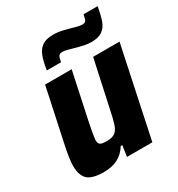

<svg xmlns="http://www.w3.org/2000/svg" viewBox="-173 -826 874 945"><g transform="rotate(-30 264.5 -353.5)"><path d="M25 -94Q25 -129 40 -201L106 -510H257L199 -238Q186 -175 184 -150Q184 -129 194 -123Q204 -117 231 -117Q261 -117 277 -128.5Q293 -140 302 -166.5Q311 -193 323 -252L379 -510H529L421 0H277L286 -62H277Q235 8 143 8Q77 8 51 -16Q25 -40 25 -94ZM262 -703Q291 -703 320 -695.5Q349 -688 357 -686Q395 -674 413 -674Q428 -674 433 -682Q438 -690 443 -715H523Q514 -665 503.5 -636.5Q493 -608 471 -592.5Q449 -577 410 -577Q389 -577 370.5 -581Q352 -585 336.5 -589Q321 -593 315 -595Q310 -596 291 -601.5Q272 -607 259 -607Q244 -607 238.5 -598.5Q233 -590 229 -566H148Q156 -616 167 -644Q178 -672 200 -687.5Q222 -703 262 -703Z"/></g></svg>

Font: Saira Semi Condensed
Style: Bold Italic
Weight: 700
Width: 4
Italic angle: -12°
Designer: Hector Gatti with collaboration of the Omnibus-Type team
Foundry: Omnibus-Type
Version: Version 1.001; ttfautohint (v1.8)